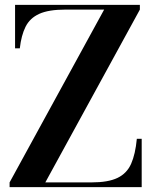

<svg xmlns="http://www.w3.org/2000/svg" viewBox="-20 -770 646 790"><path d="M19.5 0V-19.5L408.5 -730.5H248.5Q180 -730.5 141.5 -713Q103 -695.5 85.2 -660Q67.5 -624.5 61.5 -571H42V-750H555.5V-730.5L166.5 -19.5H356.5Q425 -19.5 463.5 -38Q502 -56.5 519.5 -96Q537 -135.5 543 -199H563V0Z"/></svg>

Font: Bodoni Moda SemiBold
Style: Regular
Weight: 600
Designer: Owen Earl
Foundry: indestructible type
Version: Version 2.005; ttfautohint (v1.8.4.7-5d5b)